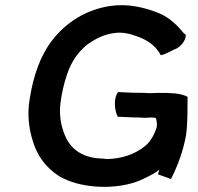

<svg xmlns="http://www.w3.org/2000/svg" viewBox="-20 -725 762 740"><path d="M94 -341C85 -285 91 -236 103 -193C120 -128 155 -80 208 -46C281 -2 408 9 505 -24C520 -29 555 -46 574 -57C577 -59 588 -66 594 -71L589 -53L639 -35L641 -39C665 -87 686 -142 697 -204C704 -254 702 -305 703 -349V-351L701 -353C672 -367 634 -367 591 -367C584 -367 568 -366 561 -366C554 -366 547 -366 541 -367H540C506 -367 472 -368 438 -370H435C418 -349 420 -303 433 -277L434 -275H437C465 -274 491 -272 521 -272C528 -271 535 -271 543 -271C545 -271 548 -271 555 -272H565C572 -272 579 -271 581 -270C584 -259 586 -246 584 -235C575 -205 557 -174 535 -159C501 -132 449 -112 389 -112C385 -113 379 -114 371 -114C308 -116 263 -142 238 -187C219 -223 206 -273 213 -327C218 -367 226 -401 238 -437C254 -486 281 -525 315 -552C345 -574 377 -591 416 -597C450 -603 480 -595 505 -586C546 -572 579 -551 600 -512C618 -516 632 -525 651 -534C675 -541 697 -570 696 -589V-591C689 -595 683 -603 678 -609C653 -638 624 -663 583 -678C535 -696 474 -712 405 -702C311 -688 233 -638 179 -567C135 -509 109 -432 96 -353Z"/></svg>

Font: Hussar Pisanka
Style: SbdKur
Weight: 600
Designer: Robert Jablonski
Foundry: Cannot Into Space Fonts
Version: Version 1.070